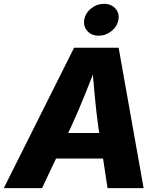

<svg xmlns="http://www.w3.org/2000/svg" viewBox="-44 -975 831 995"><path d="M-24.4 0 339.8 -727.5H570.8L700.2 0H513.2L465.3 -318.4Q454.6 -396.5 446.3 -485.8Q438 -575.2 430.7 -671.4H470.2Q432.6 -575.7 397 -486.8Q361.3 -397.9 324.7 -318.4L173.8 0ZM166.5 -153.3 188.5 -285.6H582L560.1 -153.3ZM467.3 -790Q430.7 -790 408.9 -814Q387.2 -837.9 392.6 -872.6Q398.4 -907.2 428.2 -931.2Q458 -955.1 495.1 -955.1Q531.7 -955.1 553.7 -931.2Q575.7 -907.2 569.8 -872.6Q564 -838.4 534.2 -814.2Q504.4 -790 467.3 -790Z"/></svg>

Font: Inter 16pt ExtraBold
Style: Italic
Weight: 800
Italic angle: -9.3988°
Version: Version 4.001;git-66647c0bb